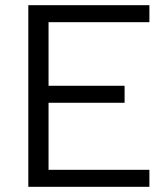

<svg xmlns="http://www.w3.org/2000/svg" viewBox="-20 -720 635 740"><path d="M89.1 -700H555.8V-634.5H167.1V-389.4H460.2V-323.9H167.1V-65.5H555.8V0H89.1Z"/></svg>

Font: AF Albert Sans Medium
Style: Regular
Weight: 500
Designer: Andreas Rasmussen
Foundry: a.Foundry
Version: Version 1.300;Glyphs 3.2 (3231)